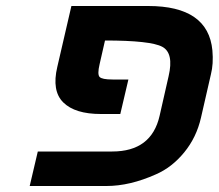

<svg xmlns="http://www.w3.org/2000/svg" viewBox="-20 -620 729 640"><path d="M316 -240Q230 -240 191 -278.5Q152 -317 171 -397L218 -600H474Q674 -600 688 -452Q692 -407 683 -372L650 -228Q635 -162 594 -112Q553 -62 500 -39Q413 0 335 0H79L106 -115H354Q485 -115 512 -234L542 -366Q560 -443 521 -464Q482 -485 330 -485L312 -406Q304 -372 312 -363.5Q320 -355 355 -355H408L381 -240Z"/></svg>

Font: Miedinger
Style: Bold-Italic
Weight: 700
Italic angle: -13°
Version: Version 001.000